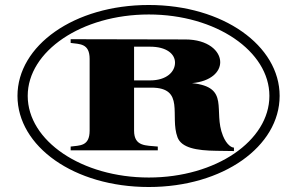

<svg xmlns="http://www.w3.org/2000/svg" viewBox="-20 -736 1190 769"><path d="M576 13C874 13 1100 -150 1100 -352C1100 -553 874 -716 576 -716C276 -716 50 -553 50 -352C50 -150 276 13 576 13ZM576 -25C307 -25 91 -172 91 -352C91 -531 307 -678 576 -678C845 -678 1059 -531 1059 -352C1059 -172 845 -25 576 -25ZM873 -192C832 -293 904 -387 749 -403C825 -410 862 -448 862 -487C862 -532 813 -578 722 -578L263 -579V-564C299 -559 339 -563 339 -500V-213C339 -149 299 -154 263 -149V-134H612V-149C565 -154 517 -148 517 -213V-385H586C723 -385 659 -271 691 -186C707 -144 766 -133 847 -132L917 -131V-145C909 -144 888 -155 873 -192ZM581 -414H517V-549H581C647 -549 681 -520 681 -485C681 -449 648 -414 581 -414Z"/></svg>

Font: Sprat Extended Black
Style: Regular
Weight: 900
Width: 9
Designer: Ethan Nakache
Foundry: Collletttivo
Version: Version 2.000;Glyphs 3.2 (3217)